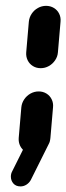

<svg xmlns="http://www.w3.org/2000/svg" viewBox="-20 -539 233 673"><path d="M96.3 0Q81.1 0 69.1 -7.4Q57 -14.8 50.7 -27.6Q44.4 -40.4 45.6 -55.6L54.8 -163Q56.3 -178.1 65 -190.9Q73.7 -203.7 87 -211.1Q100.4 -218.5 115.6 -218.5Q130.7 -218.5 142.8 -211.1Q154.8 -203.7 161.1 -190.9Q167.4 -178.1 165.9 -163L156.7 -55.6Q155.6 -40.4 146.9 -27.6Q138.1 -14.8 124.8 -7.4Q111.5 0 96.3 0ZM122.6 -300Q107.4 -300 95.4 -307.4Q83.3 -314.8 77 -327.6Q70.7 -340.4 71.9 -355.6L81.1 -463Q82.6 -478.1 91.1 -490.9Q99.6 -503.7 113 -511.1Q126.3 -518.5 141.5 -518.5Q156.7 -518.5 168.9 -511.1Q181.1 -503.7 187.4 -490.9Q193.7 -478.1 192.2 -463L183 -355.6Q181.9 -340.4 173.1 -327.6Q164.4 -314.8 151.1 -307.4Q137.8 -300 122.6 -300ZM18.1 80Q18.1 70.4 22.2 62.6L86.3 -65.9Q91.9 -75.9 101.5 -82Q111.1 -88.1 122.2 -88.1Q138.1 -88.1 147 -78Q155.9 -67.8 155.9 -53.7Q155.9 -44.1 151.9 -36.3L87.8 92.2Q82.2 102.2 72.6 108.3Q63 114.4 51.9 114.4Q35.9 114.4 27 104.3Q18.1 94.1 18.1 80Z"/></svg>

Font: 26F Galaxy Sans Black
Style: Italic
Weight: 900
Italic angle: -5°
Designer: C₂₉H₂₅N₃O₅
Version: Version 1.200